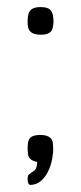

<svg xmlns="http://www.w3.org/2000/svg" viewBox="-20 -454 230 542"><path d="M65 68Q65 68 63.5 67.5Q62 67 60 63.5Q58 60 58 53Q58 41 61.5 38.5Q65 36 65 36Q65 36 75 29Q85 22 85 3Q79 2 74 0Q69 -2 65 -6Q60 -11 59 -19Q58 -27 58 -35Q58 -45 59.5 -53.5Q61 -62 68.5 -67.5Q76 -73 95 -73Q114 -73 123 -64Q128 -59 129 -51Q130 -43 130 -34Q130 -30 130 -26Q130 -22 129 -18Q127 4 118.5 24Q110 44 96.5 56Q83 68 65 68ZM94 -356Q75 -356 66 -364.5Q57 -373 58 -395Q58 -407 60.5 -415.5Q63 -424 71 -429Q79 -434 95 -434Q116 -434 123.5 -424.5Q131 -415 131 -394Q131 -383 128.5 -374Q126 -365 118 -360.5Q110 -356 94 -356Z"/></svg>

Font: Fredoka SemiCondensed Light
Style: Regular
Weight: 300
Width: 4
Designer: Ben Nathan
Foundry: Milena B. Brandão, Ben Nathan
Version: Version 2.001